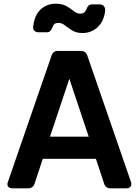

<svg xmlns="http://www.w3.org/2000/svg" viewBox="-20 -1021 752 1041"><path d="M48 0Q31 0 24 -9.5Q17 -19 23 -35L260 -721Q268 -745 294 -745H418Q444 -745 453 -721L690 -35Q695 -19 688 -9.5Q681 0 665 0H580Q553 0 545 -24L500 -160H212L167 -24Q158 0 132 0ZM251 -280H461L356 -594ZM428 -842Q400 -842 382 -850.5Q364 -859 351 -869.5Q338 -880 325 -888.5Q312 -897 295 -897Q272 -897 265 -874Q259 -860 252.5 -853Q246 -846 233 -846H190Q175 -846 166.5 -854Q158 -862 160 -878Q168 -942 202 -971.5Q236 -1001 282 -1001Q310 -1001 329 -993Q348 -985 361.5 -974.5Q375 -964 387.5 -955.5Q400 -947 416 -947Q440 -947 448 -970Q453 -983 459.5 -990Q466 -997 479 -997H522Q537 -997 545 -985.5Q553 -974 549 -953Q539 -898 505.5 -870Q472 -842 428 -842Z"/></svg>

Font: Pitagon Sans Text
Style: Bold
Weight: 700
Designer: Travis Tran
Foundry: Pitagon
Version: Version 1.001; ttfautohint (v1.8.4.7-5d5b);gftools[0.9.26]